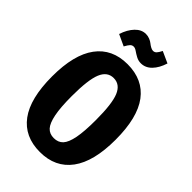

<svg xmlns="http://www.w3.org/2000/svg" viewBox="-271 -1009 1124 1124"><g transform="rotate(45 290.5 -447.0)"><path d="M340.8 -768.1Q319.8 -768.1 301.3 -778.1Q282.7 -788.1 268.6 -798.1Q254.4 -808.1 243.2 -808.1Q230 -808.1 221.2 -798.8Q212.4 -789.6 200.2 -767.1L129.9 -799.8Q146.5 -850.1 175.5 -880.6Q204.6 -911.1 241.2 -911.1Q257.8 -911.1 273.2 -904.8Q288.6 -898.4 298.1 -890.6Q307.6 -882.8 319.1 -876.5Q330.6 -870.1 339.8 -870.1Q352.5 -870.1 361.3 -879.4Q370.1 -888.7 380.9 -910.2L452.1 -877.9Q436 -826.7 407.2 -797.4Q378.4 -768.1 340.8 -768.1ZM290 -710Q418 -710 485.6 -619.9Q553.2 -529.8 553.2 -347.2Q553.2 -167 485.4 -75Q417.5 17.1 290 17.1Q162.6 17.1 95.2 -73.7Q27.8 -164.6 27.8 -347.2Q27.8 -526.9 95.5 -618.4Q163.1 -710 290 -710ZM290 -595.2Q237.8 -595.2 214.4 -538.8Q190.9 -482.4 190.9 -347.2Q190.9 -253.4 201.9 -198.5Q212.9 -143.6 233.9 -120.8Q254.9 -98.1 290 -98.1Q326.2 -98.1 347.4 -120.8Q368.7 -143.6 379.4 -198.2Q390.1 -252.9 390.1 -347.2Q390.1 -482.4 366.5 -538.8Q342.8 -595.2 290 -595.2Z"/></g></svg>

Font: Fira Sans Compressed
Style: Bold
Weight: 700
Width: 1
Designer: Carrois Corporate & Edenspiekermann AG
Foundry: Carrois Corporate GbR & Edenspiekermann AG
Version: Version 4.203;PS 004.203;hotconv 1.0.88;makeotf.lib2.5.64775